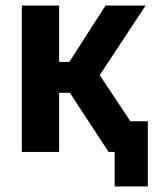

<svg xmlns="http://www.w3.org/2000/svg" viewBox="-20 -550 575 695"><path d="M59 -530H194V-326H231L362 -530H507L341 -278L452 -111H515V125H395V0H373L233 -214H194V0H59Z"/></svg>

Font: 
Style: 㨦
Weight: 700
Designer: A.Korolkova, Vitaly Kuzmin
Foundry: ParaType Ltd
Version: Version 2.000